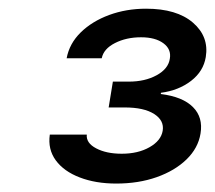

<svg xmlns="http://www.w3.org/2000/svg" viewBox="-20 -860 499 446"><path d="M250 -433.6Q202.1 -433.6 165.3 -447.8Q128.4 -461.9 109.6 -487.5Q90.8 -513.2 95.7 -547.4H181.6Q179.7 -527.8 203.4 -515.4Q227.1 -502.9 262.7 -502.9Q300.8 -502.9 327.4 -518.1Q354 -533.2 357.9 -556.2Q361.8 -580.1 338.1 -595.2Q314.5 -610.4 269.5 -610.4H232.4L242.2 -670.4H279.3Q316.9 -670.4 344 -685.3Q371.1 -700.2 374.5 -723.6Q378.4 -745.6 359.6 -759.5Q340.8 -773.4 307.6 -773.4Q273.4 -773.4 247.1 -760Q220.7 -746.6 216.3 -724.6H134.8Q141.1 -758.8 167.5 -784.7Q193.8 -810.5 233.6 -825.2Q273.4 -839.8 319.3 -839.8Q390.6 -839.8 428.2 -807.4Q465.8 -774.9 458 -727.5Q452.6 -694.3 423.8 -672.1Q395 -649.9 354 -644.5L353.5 -641.6Q404.3 -635.3 428.2 -611.3Q452.1 -587.4 445.8 -549.8Q440.4 -516.1 413.3 -489.7Q386.2 -463.4 344 -448.5Q301.8 -433.6 250 -433.6Z"/></svg>

Font: Inter Variable
Style: Italic
Weight: 400
Italic angle: -9.39999°
Designer: Rasmus Andersson
Foundry: rsms
Version: Version 4.001;git-9221beed3